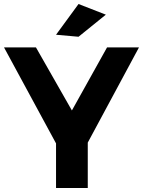

<svg xmlns="http://www.w3.org/2000/svg" viewBox="-23 -936 712 956"><path d="M669 -700 414 -226V0H256V-222L-3 -700H156L335 -386L510 -700ZM368 -916 504 -863 368 -753 256 -763Z"/></svg>

Font: Montserrat SemiBold
Style: Regular
Weight: 600
Designer: Julieta Ulanovsky
Foundry: Julieta Ulanovsky
Version: Version 6.001